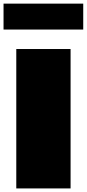

<svg xmlns="http://www.w3.org/2000/svg" viewBox="-31 -1054 486 1074"><path d="M363.8 0H60.1V-779.8H363.8ZM-11.2 -1033.7H434.6V-888.7H-11.2Z"/></svg>

Font: Rammetto One
Style: Regular
Weight: 400
Designer: Vernon Adams
Foundry: Vernon Adams
Version: Version 1.100; ttfautohint (v1.8.4.7-5d5b)